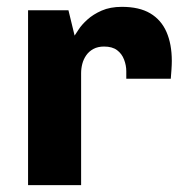

<svg xmlns="http://www.w3.org/2000/svg" viewBox="-20 -541 541 561"><path d="M62 0V-511H180L198 -437Q201 -441 209.5 -454.5Q218 -468 235 -483.5Q252 -499 277 -510Q302 -521 336 -521Q387 -521 419 -502Q451 -483 466.5 -447.5Q482 -412 482 -363Q482 -352 481 -337.5Q480 -323 479 -311H349V-333Q349 -350 342.5 -367Q336 -384 322 -394.5Q308 -405 284 -405Q266 -405 253 -398Q240 -391 232 -379.5Q224 -368 220.5 -354.5Q217 -341 217 -327V0Z"/></svg>

Font: Chivo Medium
Style: Bold
Weight: 700
Version: Version 2.002